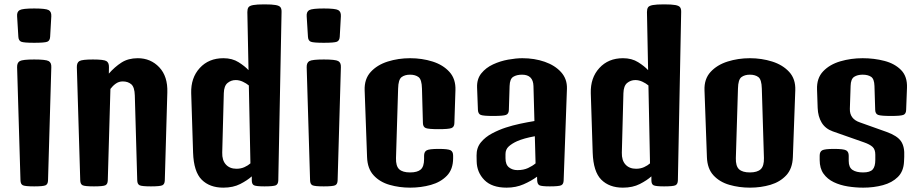

<svg xmlns="http://www.w3.org/2000/svg" viewBox="-20 -862 4264 888"><path d="M138.2 0Q97.2 0 86.2 -4.9Q75.2 -9.8 74.7 -27.8L59.1 -551.3Q58.6 -572.3 71.8 -579.6Q85 -586.9 138.2 -586.9Q191.4 -586.9 204.8 -579.6Q218.3 -572.3 217.3 -551.3L202.1 -27.8Q201.7 -9.8 190.4 -4.9Q179.2 0 138.2 0ZM138.2 -664.1Q90.8 -664.1 78.4 -668.9Q65.9 -673.8 64.9 -691.9L59.1 -787.1Q57.6 -808.1 71.3 -815.4Q85 -822.8 138.2 -822.8Q191.4 -822.8 204.8 -815.4Q218.3 -808.1 217.3 -787.1L211.9 -691.9Q210.9 -673.8 198.5 -668.9Q186 -664.1 138.2 -664.1Z M414.6 0Q373.5 0 362.5 -4.9Q351.6 -9.8 351.1 -27.8L335.4 -551.3Q335 -572.3 347.4 -579.6Q359.9 -586.9 409.7 -586.9Q459.5 -586.9 471.9 -579.6Q484.4 -572.3 483.9 -551.3L483.4 -521.5Q510.7 -552.7 542 -572.8Q573.2 -592.8 617.2 -592.8Q676.8 -592.8 716.6 -550.8Q756.3 -508.8 753.9 -434.6L742.2 -27.8Q741.7 -9.8 730.5 -4.9Q719.2 0 678.2 0Q637.2 0 626.2 -4.9Q615.2 -9.8 614.7 -27.8L603.5 -420.4Q602.5 -459 587.2 -472.2Q571.8 -485.4 547.9 -485.4Q529.8 -485.4 515.4 -475.1Q501 -464.8 490.7 -450.7L478.5 -27.8Q478 -9.8 466.8 -4.9Q455.6 0 414.6 0Z M1012.7 5.9Q949.7 5.9 912.8 -31Q876 -67.9 873 -156.2L864.3 -431.2Q862.3 -502 903.8 -547.4Q945.3 -592.8 1013.2 -592.8Q1054.2 -592.8 1083.5 -574.2Q1112.8 -555.7 1129.4 -537.6L1124 -806.2Q1124 -820.3 1128.9 -827.9Q1133.8 -835.4 1150.9 -838.6Q1168 -841.8 1203.1 -841.8Q1238.8 -841.8 1255.6 -838.6Q1272.5 -835.4 1277.6 -827.9Q1282.7 -820.3 1282.2 -806.2L1267.1 -27.8Q1266.6 -9.8 1255.4 -4.9Q1244.1 0 1203.1 0Q1165.5 0 1155 -4.9Q1144.5 -9.8 1144.5 -27.8V-46.4Q1124 -27.8 1091.1 -11Q1058.1 5.9 1012.7 5.9ZM1007.8 -156.2Q1006.8 -120.6 1024.7 -101.1Q1042.5 -81.5 1073.7 -81.5Q1094.2 -81.5 1110.8 -89.1Q1127.4 -96.7 1138.2 -106.4L1130.9 -466.8Q1119.1 -476.6 1103 -484.1Q1086.9 -491.7 1070.3 -491.7Q1048.8 -491.7 1032.5 -478.3Q1016.1 -464.8 1015.1 -431.2Z M1477.5 0Q1436.5 0 1425.5 -4.9Q1414.6 -9.8 1414.1 -27.8L1398.4 -551.3Q1397.9 -572.3 1411.1 -579.6Q1424.3 -586.9 1477.5 -586.9Q1530.8 -586.9 1544.2 -579.6Q1557.6 -572.3 1556.6 -551.3L1541.5 -27.8Q1541 -9.8 1529.8 -4.9Q1518.6 0 1477.5 0ZM1477.5 -664.1Q1430.2 -664.1 1417.7 -668.9Q1405.3 -673.8 1404.3 -691.9L1398.4 -787.1Q1397 -808.1 1410.6 -815.4Q1424.3 -822.8 1477.5 -822.8Q1530.8 -822.8 1544.2 -815.4Q1557.6 -808.1 1556.6 -787.1L1551.3 -691.9Q1550.3 -673.8 1537.8 -668.9Q1525.4 -664.1 1477.5 -664.1Z M1877 5.9Q1826.7 5.9 1781.7 -7.1Q1736.8 -20 1708.3 -50.8Q1679.7 -81.5 1677.7 -134.8L1666.5 -444.3Q1664.6 -496.6 1694.6 -529.3Q1724.6 -562 1773.4 -577.4Q1822.3 -592.8 1876.5 -592.8Q1932.1 -592.8 1980.7 -577.4Q2029.3 -562 2058.8 -529.3Q2088.4 -496.6 2086.4 -444.3L2081.5 -292.5Q2081.1 -274.4 2067.6 -269.5Q2054.2 -264.6 2008.8 -264.6Q1962.9 -264.6 1949.7 -269.5Q1936.5 -274.4 1936 -292.5L1931.6 -452.6Q1930.7 -494.1 1915.8 -505.4Q1900.9 -516.6 1876.5 -516.6Q1852.5 -516.6 1837.4 -505.4Q1822.3 -494.1 1821.3 -452.6L1811.5 -130.9Q1810.5 -93.8 1826.4 -79.1Q1842.3 -64.5 1876.5 -64.5Q1910.6 -64.5 1926 -78.1Q1941.4 -91.8 1941.4 -126.5V-141.6Q1941.4 -160.2 1953.4 -166.7Q1965.3 -173.3 2008.8 -173.3Q2052.2 -173.3 2064 -167Q2075.7 -160.6 2075.7 -142.1V-130.4Q2075.7 -79.1 2046.9 -49.3Q2018.1 -19.5 1972.7 -6.8Q1927.2 5.9 1877 5.9Z M2323.2 5.9Q2254.9 5.9 2220.2 -29.5Q2185.5 -64.9 2184.6 -115.7L2184.1 -142.1Q2183.6 -178.7 2204.1 -203.6Q2224.6 -228.5 2256.1 -245.1Q2287.6 -261.7 2319.3 -272Q2350.6 -282.2 2385 -289.6Q2419.4 -296.9 2451.7 -302.2L2447.3 -463.9Q2445.8 -516.6 2394.5 -516.6Q2369.6 -516.6 2353.8 -506.8Q2337.9 -497.1 2336.9 -464.4L2333.5 -353.5Q2333 -335.4 2320.3 -330.6Q2307.6 -325.7 2259.8 -325.7Q2215.3 -325.7 2203.4 -330.6Q2191.4 -335.4 2190.4 -353.5L2186.5 -457.5Q2185.1 -496.6 2206.1 -522.7Q2227.1 -548.8 2260.3 -564.2Q2293.5 -579.6 2330.1 -586.2Q2366.7 -592.8 2396 -592.8Q2452.1 -592.8 2499.5 -576.2Q2546.9 -559.6 2575.2 -528.1Q2603.5 -496.6 2602.1 -451.7L2586.9 -27.8Q2586.4 -9.8 2575.2 -4.9Q2564 0 2522.9 0Q2485.4 0 2475.3 -4.9Q2465.3 -9.8 2464.4 -27.8L2463.9 -44.9Q2437.5 -25.4 2401.9 -9.8Q2366.2 5.9 2323.2 5.9ZM2317.9 -130.4Q2317.9 -100.6 2334 -87.9Q2350.1 -75.2 2373 -75.2Q2401.4 -75.2 2421.9 -84.7Q2442.4 -94.2 2457 -106.4L2453.6 -231.9Q2402.8 -222.7 2371.6 -209Q2347.7 -198.2 2332.8 -184.6Q2317.9 -170.9 2317.9 -149.4Z M2860.8 5.9Q2797.9 5.9 2761 -31Q2724.1 -67.9 2721.2 -156.2L2712.4 -431.2Q2710.4 -502 2752 -547.4Q2793.5 -592.8 2861.3 -592.8Q2902.3 -592.8 2931.6 -574.2Q2960.9 -555.7 2977.5 -537.6L2972.2 -806.2Q2972.2 -820.3 2977.1 -827.9Q2981.9 -835.4 2999 -838.6Q3016.1 -841.8 3051.3 -841.8Q3086.9 -841.8 3103.8 -838.6Q3120.6 -835.4 3125.7 -827.9Q3130.9 -820.3 3130.4 -806.2L3115.2 -27.8Q3114.7 -9.8 3103.5 -4.9Q3092.3 0 3051.3 0Q3013.7 0 3003.2 -4.9Q2992.7 -9.8 2992.7 -27.8V-46.4Q2972.2 -27.8 2939.2 -11Q2906.2 5.9 2860.8 5.9ZM2856 -156.2Q2855 -120.6 2872.8 -101.1Q2890.6 -81.5 2921.9 -81.5Q2942.4 -81.5 2959 -89.1Q2975.6 -96.7 2986.3 -106.4L2979 -466.8Q2967.3 -476.6 2951.2 -484.1Q2935.1 -491.7 2918.5 -491.7Q2897 -491.7 2880.6 -478.3Q2864.3 -464.8 2863.3 -431.2Z M3448.7 5.9Q3398.4 5.9 3353.5 -7.1Q3308.6 -20 3280 -50.8Q3251.5 -81.5 3249.5 -134.8L3238.3 -444.3Q3236.3 -496.6 3266.4 -529.3Q3296.4 -562 3345.2 -577.4Q3394 -592.8 3448.2 -592.8Q3502.4 -592.8 3551.3 -577.4Q3600.1 -562 3630.1 -529.3Q3660.2 -496.6 3658.2 -444.3L3647 -135.3Q3645 -82 3616.5 -51.3Q3587.9 -20.5 3543.5 -7.3Q3499 5.9 3448.7 5.9ZM3448.2 -64.5Q3482.4 -64.5 3498.3 -79.3Q3514.2 -94.2 3513.2 -131.3L3503.4 -452.6Q3502.4 -494.1 3487.5 -505.4Q3472.7 -516.6 3448.2 -516.6Q3424.3 -516.6 3409.2 -505.4Q3394 -494.1 3393.1 -452.6L3383.3 -130.9Q3382.3 -93.8 3398.2 -79.1Q3414.1 -64.5 3448.2 -64.5Z M3972.2 5.9Q3936.5 5.9 3901.1 0.2Q3865.7 -5.4 3836.2 -19.5Q3806.6 -33.7 3788.8 -58.6Q3771 -83.5 3771 -122.1V-142.1Q3771 -160.6 3783 -167Q3794.9 -173.3 3837.9 -173.3Q3881.3 -173.3 3893.3 -166.7Q3905.3 -160.2 3905.3 -141.6V-117.7Q3905.3 -87.9 3922.9 -76.2Q3940.4 -64.5 3971.7 -64.5Q4003.4 -64.5 4015.9 -77.9Q4028.3 -91.3 4028.3 -122.6V-146.5Q4028.3 -170.9 4015.6 -182.6Q4002.9 -194.3 3976.1 -203.6L3831.5 -254.4Q3797.4 -266.6 3780.3 -294.7Q3763.2 -322.8 3761.7 -362.8L3758.8 -448.2Q3756.8 -500.5 3787.1 -532.2Q3817.4 -564 3866.5 -578.4Q3915.5 -592.8 3969.7 -592.8Q4022.9 -592.8 4070.6 -580.3Q4118.2 -567.9 4147.5 -538.1Q4176.8 -508.3 4174.8 -456.1L4170.9 -353.5Q4170.4 -335.4 4158 -330.6Q4145.5 -325.7 4101.6 -325.7Q4054.2 -325.7 4041.3 -330.6Q4028.3 -335.4 4027.8 -353.5L4024.4 -464.4Q4023.4 -497.1 4008.8 -506.8Q3994.1 -516.6 3969.7 -516.6Q3945.8 -516.6 3930.4 -506.6Q3915 -496.6 3914.1 -464.8L3910.6 -358.9Q3909.2 -312 3957 -295.9L4080.1 -252Q4129.4 -234.4 4147 -209Q4164.6 -183.6 4162.1 -137.2L4161.1 -114.7Q4159.2 -69.8 4132.6 -43.5Q4106 -17.1 4063.5 -5.6Q4021 5.9 3972.2 5.9Z"/></svg>

Font: Denk One
Style: Regular
Weight: 400
Designer: Irina Smirnova, Eben Sorkin
Foundry: Sorkin Type Co.f
Version: Version 1.004; ttfautohint (v1.8.4.7-5d5b);gftools[0.9.23]